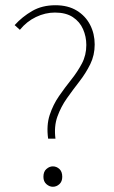

<svg xmlns="http://www.w3.org/2000/svg" viewBox="-20 -702 434 734"><path d="M164 -172Q157 -223 170 -262.5Q183 -302 205.5 -334.5Q228 -367 252 -397Q276 -427 293 -459Q310 -491 310 -530Q310 -562 297.5 -590.5Q285 -619 258.5 -636.5Q232 -654 190 -654Q153 -654 117.5 -637Q82 -620 56 -588L36 -606Q65 -638 103 -660Q141 -682 192 -682Q240 -682 273.5 -661.5Q307 -641 324.5 -607Q342 -573 342 -532Q342 -491 325 -456.5Q308 -422 283.5 -390.5Q259 -359 236 -326.5Q213 -294 199.5 -256.5Q186 -219 192 -172ZM182 12Q169 12 157.5 2Q146 -8 146 -26Q146 -46 157.5 -56Q169 -66 182 -66Q196 -66 207 -56Q218 -46 218 -26Q218 -8 207 2Q196 12 182 12Z"/></svg>

Font: Mada ExtraLight
Style: Regular
Weight: 250
Designer: Khaled Hosny
Version: Version 1.5